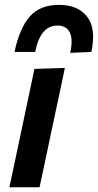

<svg xmlns="http://www.w3.org/2000/svg" viewBox="-20 -788 412 808"><path d="M19.5 0Q31 -54 41.8 -104.5Q52.5 -155 65.5 -217L76 -266.5Q91.5 -339 102.5 -391.8Q113.5 -444.5 125 -498L253 -502Q241.5 -446.5 230.2 -393.5Q219 -340.5 203 -266.5L192.5 -217Q179.5 -155 168.8 -104.5Q158 -54 146.5 0ZM275.5 -565.5Q288 -625 273 -652.8Q258 -680.5 221.5 -680.5Q150 -680.5 128 -569.5H41Q62.5 -669.5 105.2 -718.5Q148 -767.5 228.5 -767.5Q308 -767.5 346.8 -717.5Q385.5 -667.5 364.5 -569.5Z"/></svg>

Font: Commissioner SemiBold
Style: Italic
Weight: 600
Italic angle: -12°
Designer: Kostas Bartsokas
Foundry: Kostas Bartsokas
Version: Version 1.000; ttfautohint (v1.8.3)